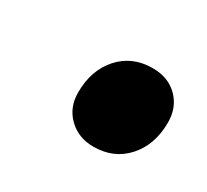

<svg xmlns="http://www.w3.org/2000/svg" viewBox="-49 -482 298 277"><g transform="rotate(30 100.0 -343.5)"><path d="M124 -273Q99 -273 82.5 -289Q66 -305 66 -330Q66 -367 87 -390.5Q108 -414 142 -414Q168 -414 184 -398Q200 -382 200 -357Q200 -320 179 -296.5Q158 -273 124 -273Z"/></g></svg>

Font: Platypi Light
Style: Italic
Weight: 300
Italic angle: -13°
Designer: David Sargent
Foundry: Bolt Cutter Type
Version: Version 1.200